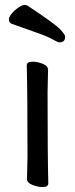

<svg xmlns="http://www.w3.org/2000/svg" viewBox="-20 -739 303 775"><path d="M152 16Q133 16 111 7.5Q89 -1 89 -17L91 -105Q91 -368 88 -475Q88 -490 112 -490Q131 -490 152.5 -481.5Q174 -473 174 -457L172 -368Q172 -105 175 1Q175 16 152 16ZM220 -568Q213 -568 192.5 -580Q172 -592 124.5 -608.5Q77 -625 27 -643Q16 -648 16 -661Q16 -671 28 -685Q40 -699 55 -709Q70 -719 79 -719Q86 -719 90 -717Q203 -642 223 -620.5Q243 -599 243 -591Q243 -568 220 -568Z"/></svg>

Font: LXGW WenKai Lite
Style: Bold
Weight: 700
Designer: LXGW / Fontworks Inc.
Foundry: LXGW / Fontworks Inc.
Version: Version 1.330;April 28, 2024